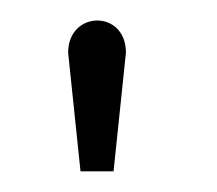

<svg xmlns="http://www.w3.org/2000/svg" viewBox="-20 -755 210 186"><path d="M102 -704C102 -746 46 -745 46 -704L58 -589H90Z"/></svg>

Font: Advent Pro
Style: Light
Weight: 300
Designer: Andreas Kalpakidis
Foundry: Andreas Kalpakidis
Version: Version 2.002 2007